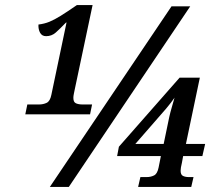

<svg xmlns="http://www.w3.org/2000/svg" viewBox="-20 -739 863 759"><path d="M80 -287 88 -326H134Q151 -326 164.5 -332.5Q178 -339 183 -364L243 -650H241Q216 -624 200 -610Q184 -596 162 -596Q146 -596 138.5 -609.5Q131 -623 132 -642Q156 -645 175.5 -653Q195 -661 220 -676.5Q245 -692 284 -719H346L276 -388Q274 -378 272 -368.5Q270 -359 270 -352Q270 -335 280.5 -330.5Q291 -326 306 -326H344L336 -287ZM177 0 658 -714H732L252 0ZM526 0 535 -39H560Q576 -39 589 -45.5Q602 -52 607 -77L616 -122H443L450 -159L690 -432H770L715 -170H791L780 -122H704L699 -95Q694 -75 694 -64Q694 -48 703.5 -43.5Q713 -39 726 -39H745L736 0ZM515 -170H627L649 -276Q653 -294 659 -314.5Q665 -335 670 -353Q658 -335 637 -310Z"/></svg>

Font: Noto Serif SemiCondensed SemiBold
Style: Italic
Weight: 600
Width: 4
Italic angle: -12°
Designer: Monotype Design Team
Foundry: Monotype Imaging Inc.
Version: Version 2.014; ttfautohint (v1.8.4.7-5d5b)